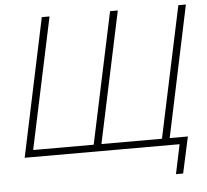

<svg xmlns="http://www.w3.org/2000/svg" viewBox="-58 -776 1067 989"><g transform="rotate(-5 476.0 -281.0)"><path d="M812 152H849L890 -36H796L939 -714H900L756 -36H443L587 -714H547L403 -36H90L234 -714H194L43 0H844Z"/></g></svg>

Font: Noto Sans ExtraLight
Style: Italic
Weight: 200
Italic angle: -12°
Designer: Monotype Design Team
Foundry: Monotype Imaging Inc.
Version: Version 2.013